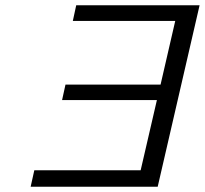

<svg xmlns="http://www.w3.org/2000/svg" viewBox="-20 -713 782 733"><path d="M97 0 111 -63H517L579 -331H217L230 -390H593L649 -633H258L271 -693H742L582 0Z"/></svg>

Font: Coval
Style: ExtraLight Italic
Weight: 200
Foundry: Context Ltd
Version: Version 001.000